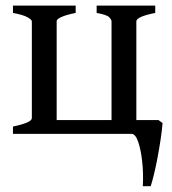

<svg xmlns="http://www.w3.org/2000/svg" viewBox="-20 -474 609 680"><path d="M248 -454.1V-428.2Q215.8 -421.9 198.2 -414.1Q180.7 -406.2 180.7 -399.4V-48.8H375V-398.4Q375 -404.3 366.5 -413.1Q357.9 -421.9 322.3 -428.2V-454.1H529.8V-428.2Q462.9 -415 462.9 -398.4V-48.8H541.5L555.7 -38.1Q553.7 -12.2 548.8 20.3Q543.9 52.7 537.8 85.2Q531.7 117.7 525.1 144.3Q518.6 170.9 513.7 185.5H485.8Q488.3 141.1 483.6 98.4Q479 55.7 469.2 27.8Q459.5 0 445.8 0H25.9V-25.9Q92.8 -39.6 92.8 -55.7V-398.4Q92.8 -404.3 76.9 -413.1Q61 -421.9 25.9 -428.2V-454.1Z"/></svg>

Font: Gentium Book Plus
Style: Regular
Weight: 400
Designer: Victor Gaultney, Annie Olsen, Iska Routamaa, Becca Hirsbrunner
Foundry: SIL International
Version: Version 6.101